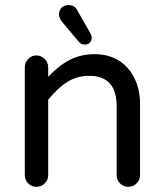

<svg xmlns="http://www.w3.org/2000/svg" viewBox="-20 -719 635 745"><path d="M286.1 -556.6 218.8 -636.7Q209 -651.4 209 -662.1Q209 -679.7 219.2 -689.5Q229.5 -699.2 246.1 -699.2Q269.5 -699.2 279.3 -679.7L329.1 -592.8Q335.9 -581.1 335.9 -573.2Q335.9 -561.5 328.6 -553.7Q321.3 -545.9 308.6 -545.9Q294.9 -545.9 286.1 -556.6ZM76.2 -39.1V-458Q76.2 -476.6 89.4 -490.2Q102.5 -503.9 121.1 -503.9Q139.6 -503.9 153.3 -490.2Q167 -476.6 167 -458V-420.9Q207 -463.9 250 -486.3Q293 -508.8 347.7 -508.8Q401.4 -508.8 442.4 -483.4Q481.4 -458 502.4 -414.1Q523.4 -370.1 523.4 -316.4V-39.1Q523.4 -20.5 509.8 -7.3Q496.1 5.9 477.5 5.9Q459 5.9 445.8 -7.3Q432.6 -20.5 432.6 -39.1V-306.6Q432.6 -424.8 326.2 -424.8Q279.3 -424.8 241.7 -401.4Q204.1 -377.9 167 -332V-39.1Q167 -20.5 153.3 -7.3Q139.6 5.9 121.1 5.9Q102.5 5.9 89.4 -7.3Q76.2 -20.5 76.2 -39.1Z"/></svg>

Font: KTXP_ComRound
Style: Medium
Weight: 500
Version: Version 1.01;May 16, 2022;FontCreator 13.0.0.2683 64-bit